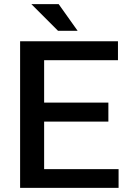

<svg xmlns="http://www.w3.org/2000/svg" viewBox="-20 -911 618 931"><path d="M555 0H77.5V-711H552V-619H194V-413.5H505.5V-321.5H194V-91H555ZM356.5 -761.5H261.5L132 -891H264.5Z"/></svg>

Font: Roberto Sans Medium
Style: Regular
Weight: 500
Designer: Google (font) & Cristiano Sobral (main changes)
Version: Version 1.000;October 12, 2021;FontCreator 14.0.0.2814 64-bi